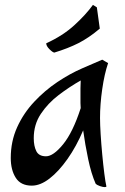

<svg xmlns="http://www.w3.org/2000/svg" viewBox="-20 -737 510 785"><path d="M408 28Q401 28 389 24Q377 20 371 14Q353 -27 340.5 -86.5Q328 -146 320 -204Q292 -138 256 -87Q220 -36 182.5 -7Q145 22 110 22Q65 22 44.5 -10Q24 -42 24 -91Q24 -159 50 -216.5Q76 -274 119.5 -320.5Q163 -367 214.5 -401.5Q266 -436 317 -458L398 -493L422 -479Q407 -435 398 -373Q389 -311 389 -255Q389 -228 391.5 -188Q394 -148 398 -105.5Q402 -63 406.5 -27.5Q411 8 415 25Q415 28 408 28ZM168 -98Q198 -98 238 -147Q278 -196 310 -295Q309 -306 309 -315.5Q309 -325 309 -333Q309 -358 309 -376Q309 -394 310 -408Q264 -382 220 -348.5Q176 -315 147 -271.5Q118 -228 118 -172Q118 -140 128.5 -119Q139 -98 168 -98ZM202 -522Q195 -523 182 -536Q169 -549 169 -560Q237 -591 284 -634Q331 -677 360 -717L376 -707L388 -620Q343 -582 300.5 -560.5Q258 -539 202 -522Z"/></svg>

Font: Julee
Style: Regular
Weight: 400
Designer: Julian Tunni
Foundry: Julian Tunni
Version: Version 1.002; ttfautohint (v1.8.4.7-5d5b);gftools[0.9.23]